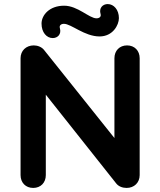

<svg xmlns="http://www.w3.org/2000/svg" viewBox="-20 -923 787 943"><path d="M205 -63V-458L550 -23C562 -7 582 0 602 0C639 0 666 -26 666 -63V-637C666 -674 641 -700 604 -700C567 -700 542 -674 542 -637V-245L196 -678C185 -692 165 -700 146 -700C108 -700 81 -674 81 -637V-63C81 -26 106 0 143 0C180 0 205 -26 205 -63ZM274 -785C270 -798 280 -806 294 -806C330 -806 395 -744 469 -744C534 -744 564 -800 564 -834C564 -875 539 -903 509 -903C485 -903 465 -884 474 -854C478 -841 468 -833 454 -833C418 -833 362 -895 295 -895C223 -895 184 -849 184 -807C184 -764 209 -736 239 -736C263 -736 283 -755 274 -785Z"/></svg>

Font: Hotpoint
Style: Bold
Weight: 700
Designer: Andrew Paglinawan, Luciano Perondi, Riccardo Olocco
Foundry: CAST Cooperativa Anonima Servizi Tipografici
Version: Version 1.000;PS 2.1;hotconv 16.6.51;makeotf.lib2.5.65220